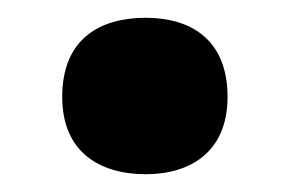

<svg xmlns="http://www.w3.org/2000/svg" viewBox="-20 -527 327 216"><path d="M50 -418C50 -356 92 -331 144 -331C194 -331 236 -356 236 -418C236 -483 194 -507 144 -507C92 -507 50 -483 50 -418Z"/></svg>

Font: Noto Sans Malayalam UI ExtraBold
Style: Regular
Weight: 800
Designer: Jelle Bosma - Monotype Design Team
Foundry: Monotype Imaging Inc.
Version: Version 2.104